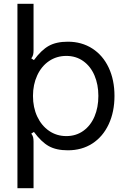

<svg xmlns="http://www.w3.org/2000/svg" viewBox="-20 -783 674 1013"><path d="M72 210V-763H157V-517Q157 -503 154.5 -493.5Q152 -484 145 -475L159 -466Q198 -519 237.5 -541Q277 -563 338 -563Q411 -563 467 -527Q523 -491 553.5 -426Q584 -361 584 -277Q584 -193 553.5 -127.5Q523 -62 467.5 -26Q412 10 338 10Q277 10 237.5 -12Q198 -34 159 -87L145 -78Q152 -69 154.5 -59.5Q157 -50 157 -36V210ZM499 -277Q499 -337 478.5 -385Q458 -433 419.5 -460.5Q381 -488 330 -488Q279 -488 239 -461Q199 -434 176.5 -385.5Q154 -337 154 -277Q154 -216 176.5 -168Q199 -120 239 -92.5Q279 -65 330 -65Q381 -65 419.5 -92.5Q458 -120 478.5 -168Q499 -216 499 -277Z"/></svg>

Font: Open Sauce Sans
Style: Regular
Weight: 400
Designer: Alfredo Marco Pradil
Foundry: Creative Sauce Fz LLC
Version: Version 1.477